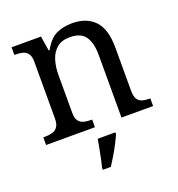

<svg xmlns="http://www.w3.org/2000/svg" viewBox="-137 -659 920 993"><g transform="rotate(-20 322.5 -162.5)"><path d="M28 0V-42H36Q59 -42 77.5 -47Q96 -52 107 -67.5Q118 -83 118 -114V-426Q118 -456 107 -470.5Q96 -485 78 -489.5Q60 -494 38 -494H33V-536H195L208 -455H213Q244 -511 282.5 -528.5Q321 -546 369 -546Q448 -546 492.5 -499.5Q537 -453 537 -350V-114Q537 -83 546.5 -67.5Q556 -52 573 -47Q590 -42 612 -42H617V0H443V-345Q443 -410 418.5 -446Q394 -482 333 -482Q288 -482 261.5 -459.5Q235 -437 223.5 -400Q212 -363 212 -320V-109Q212 -80 223 -65.5Q234 -51 252 -46.5Q270 -42 292 -42H297V0ZM260 208Q266 186 271 161Q276 136 281 110.5Q286 85 290 61H387V71Q378 92 364 119Q350 146 334 173Q318 200 304 221H260Z"/></g></svg>

Font: Noto Serif Sinhala
Style: Regular
Weight: 400
Designer: Jelle Bosma - Monotype Design Team
Foundry: Monotype Imaging Inc.
Version: Version 2.006